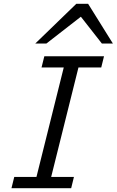

<svg xmlns="http://www.w3.org/2000/svg" viewBox="-20 -993 616 1013"><path d="M528.8 -696.3 514.2 -637.2H394L250 -59.6H370.1L355.5 0H40.5L55.2 -59.6H172.4L316.4 -637.2H199.2L213.9 -696.3ZM166 -763.2 382.8 -973.1H444.8L575.7 -763.2H517.6L406.7 -904.8L224.6 -763.2Z"/></svg>

Font: Lesson One Light
Style: Italic
Weight: 300
Italic angle: -14°
Designer: But Ko, Victor Gaultney, Annie Olsen, Julie Remington, Don Collingsworth, Eric Hays, Becca Hirsbrunner
Version: Version 1.100